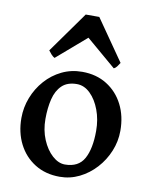

<svg xmlns="http://www.w3.org/2000/svg" viewBox="-83 -789 685 865"><g transform="rotate(10 259.0 -356.0)"><path d="M249.5 14.6Q184.6 14.6 136 -15.6Q87.4 -45.9 60.8 -98.1Q34.2 -150.4 34.2 -216.8Q34.2 -265.1 51.8 -310.3Q69.3 -355.5 101.1 -391.4Q132.8 -427.2 175.5 -448Q218.3 -468.8 268.6 -468.8Q333.5 -468.8 381.8 -438.5Q430.2 -408.2 456.8 -356Q483.4 -303.7 483.4 -236.8Q483.4 -188 464.8 -143.1Q446.3 -98.1 413.8 -62.5Q381.3 -26.9 339.1 -6.1Q296.9 14.6 249.5 14.6ZM263.2 -43.9Q325.2 -43.9 350.6 -89.8Q376 -135.7 376 -217.3Q376 -269 359.6 -312.7Q343.3 -356.4 315.7 -383.3Q288.1 -410.2 254.4 -410.2Q210.9 -410.2 186.3 -386.5Q161.6 -362.8 151.6 -322.3Q141.6 -281.7 141.6 -231Q141.6 -179.7 159.4 -137.2Q177.2 -94.7 205.3 -69.3Q233.4 -43.9 263.2 -43.9ZM134.3 -508.8Q126.5 -512.7 119.1 -520.8Q111.8 -528.8 105 -538.1L238.8 -725.6H300.8L431.2 -538.1Q425.3 -528.8 419.4 -520.8Q413.6 -512.7 405.3 -508.8L269 -625Z"/></g></svg>

Font: David Libre Medium
Style: Regular
Weight: 500
Designer: Ismar David, J. Victor Gaultney, Annie Olsen and Meir Sadan
Foundry: Monotype Imaging Inc. & SIL International
Version: Version 1.100; ttfautohint (v1.8.4.7-5d5b)